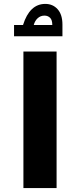

<svg xmlns="http://www.w3.org/2000/svg" viewBox="-20 -964 410 984"><path d="M100 -700H270V0H100ZM52 -836H98Q132 -944 212 -944Q251 -944 275.5 -916.5Q300 -889 300 -838V-778H52ZM248 -836Q248 -862 236.5 -873Q225 -884 208 -884Q188 -884 173.5 -871Q159 -858 153 -836Z"/></svg>

Font: Noto Kufi Arabic ExtraBold
Style: Regular
Weight: 800
Designer: Monotype Design Team, David Williams, Khaled Hosny
Foundry: Google LLC
Version: Version 2.109; ttfautohint (v1.8.4.7-5d5b)